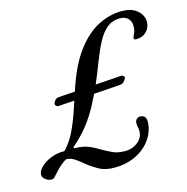

<svg xmlns="http://www.w3.org/2000/svg" viewBox="-165 -724 833 856"><g transform="rotate(-15 251.5 -296.0)"><path d="M89 -293Q84 -293 79.5 -297Q75 -301 75 -305Q75 -312 82 -321Q89 -330 99 -331L395 -351Q400 -351 405 -346.5Q410 -342 408 -337Q403 -327 395.5 -320Q388 -313 377 -313ZM259 37Q217 37 188 20.5Q159 4 136 -15Q117 -31 99 -43Q81 -55 60 -55Q36 -40 19.5 -23Q3 -6 -11 10Q-17 17 -30 15Q-43 13 -54 4Q-65 -5 -65 -17Q-65 -34 -46.5 -52Q-28 -70 1 -81.5Q30 -93 63 -92Q93 -123 113.5 -165.5Q134 -208 150.5 -258Q167 -308 184 -358Q218 -457 264 -516.5Q310 -576 363 -602.5Q416 -629 470 -629Q508 -629 530.5 -615Q553 -601 562 -580.5Q571 -560 566 -539.5Q561 -519 544.5 -505Q528 -491 501 -491Q496 -491 493.5 -493Q491 -495 491 -499Q491 -503 498 -516.5Q505 -530 505 -553Q505 -573 492 -586.5Q479 -600 455 -600Q419 -600 394 -579Q369 -558 350 -521.5Q331 -485 313 -438Q295 -391 273 -339Q255 -299 233 -257Q211 -215 181 -176Q151 -137 110 -102Q107 -101 106.5 -97Q106 -93 111 -93Q151 -92 176.5 -81Q202 -70 222 -57Q245 -44 268 -33Q291 -22 327 -22Q359 -22 384 -42Q409 -62 409 -91Q409 -104 407 -111Q405 -118 405 -128Q405 -141 412.5 -147.5Q420 -154 428 -154Q442 -154 449 -146Q456 -138 456 -123Q456 -95 443 -66.5Q430 -38 404.5 -14.5Q379 9 342.5 23Q306 37 259 37Z"/></g></svg>

Font: EB Garamond
Style: Italic
Weight: 400
Italic angle: -17.2°
Designer: Georg Duffner and Octavio Pardo
Foundry: Georg Duffner
Version: Version 1.001